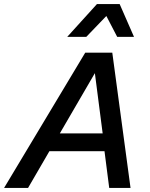

<svg xmlns="http://www.w3.org/2000/svg" viewBox="-61 -917 732 937"><path d="M-41 0 355 -660H487L576 0H472L449 -179H180L76 0ZM231 -266H440L402 -560ZM523 -897 593 -737H511L458 -839L360 -737H267L412 -897Z"/></svg>

Font: Work Sans Medium
Style: Italic
Weight: 500
Italic angle: -13°
Designer: Wei Huang
Foundry: Wei Huang
Version: Version 2.012; ttfautohint (v1.8.3)